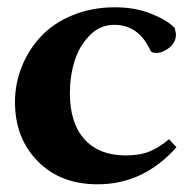

<svg xmlns="http://www.w3.org/2000/svg" viewBox="-20 -487 511 519"><path d="M244.1 11.2Q143.1 11.2 81.8 -51.3Q20.5 -113.8 20.5 -211.4Q20.5 -260.7 38.8 -306.6Q57.1 -352.5 90.6 -388.4Q124 -424.3 176 -445.8Q228 -467.3 290.5 -467.3Q344.7 -467.3 387.9 -450.2Q431.2 -433.1 452.1 -411.6Q455.6 -398.9 455.6 -394Q455.6 -372.1 437.5 -357.9Q419.4 -343.8 401.9 -343.8Q388.7 -343.8 385.7 -352.5Q354 -419.9 288.6 -419.9Q250.5 -419.9 222.4 -391.4Q194.3 -362.8 181.6 -321.8Q168.9 -280.8 168.9 -235.4Q168.9 -154.3 208.3 -110.6Q247.6 -66.9 319.8 -66.9Q358.4 -66.9 385 -77.9Q411.6 -88.9 437 -110.8L457 -88.9Q367.7 11.2 244.1 11.2Z"/></svg>

Font: Elstob 6pt
Style: Bold
Weight: 700
Designer: Peter S. Baker
Version: Version 1.015